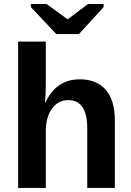

<svg xmlns="http://www.w3.org/2000/svg" viewBox="-20 -931 651 951"><path d="M203.1 -422.9H205.1Q258.3 -538.1 375 -538.1Q459 -538.1 503.9 -486.1Q548.8 -434.1 548.8 -335V0H412.1V-295.9Q412.1 -435.1 317.9 -435.1Q268.1 -435.1 237.5 -392.8Q207 -350.6 207 -283.2V0H69.8V-725.1H207V-526.9Q207 -468.3 203.1 -422.9ZM493.2 -896 371.1 -762.2H258.8L132.8 -896V-911.1H210.9L314 -835.9H315.9L416 -911.1H493.2Z"/></svg>

Font: Libra Sans Modern
Style: Bold
Weight: 700
Foundry: Stefan Peev, Context Ltd
Version: Version 1.000